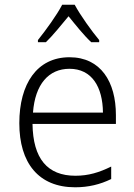

<svg xmlns="http://www.w3.org/2000/svg" viewBox="-20 -785 570 815"><path d="M141 -615V-606H175C205 -635 241 -680 271 -716C301 -679 335 -636 367 -606H401V-615C370 -652 321 -720 297 -765H244C222 -722 174 -656 141 -615ZM299 10C355 10 405 -2 452 -25V-78C401 -53 356 -39 300 -39C181 -39 120 -112 118 -259H472V-297C472 -437 408 -542 275 -542C137 -542 62 -429 62 -262C62 -94 143 10 299 10ZM417 -307H120C129 -428 187 -493 275 -493C370 -493 416 -416 417 -307Z"/></svg>

Font: Noto Sans Mono Condensed Light
Style: Regular
Weight: 300
Width: 3
Designer: Monotype Design Team
Foundry: Monotype Imaging Inc.
Version: Version 2.014